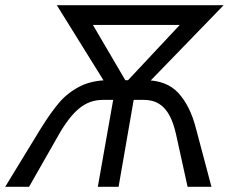

<svg xmlns="http://www.w3.org/2000/svg" viewBox="-61 -720 886 740"><path d="M801 -700 489 -378H358L158 -700ZM426 -404 632 -624H297ZM165 -200 51 0H-41L97 -226Q135 -287 167.5 -325Q200 -363 247 -387Q294 -411 360 -411H497Q581 -411 626.5 -361.5Q672 -312 694 -226L754 0H662L618 -200Q608 -246 592 -275.5Q576 -305 552 -320Q528 -335 494 -335H335Q284 -335 244 -302Q204 -269 165 -200ZM378 -351H457L396 0H316Z"/></svg>

Font: Fixel Italic Variable 20240409 Display Thin
Style: Italic
Weight: 100
Italic angle: -10°
Designer: AlfaBravo + MacPaw
Foundry: Kyrylo Tkachov, Marchela Mozhyna, Serhii Makarenko, Maria Weinstein, Zakhar Kryvoshyya
Version: Version 1.211;Glyphs 3.2 (3225)